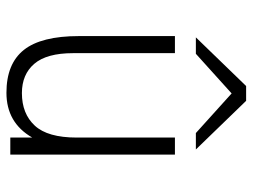

<svg xmlns="http://www.w3.org/2000/svg" viewBox="-114 -658 784 596"><g transform="rotate(90 278.0 -360.0)"><path d="M407 -68Q361 12 268 12Q178 12 135 -42Q92 -96 92 -213V-511H145V-195Q145 -113 178 -74.5Q211 -36 269 -36Q333 -36 370 -76Q407 -116 407 -206V-511H460V0H407ZM270 -687 147 -576H96L247 -732H293L444 -576H393Z"/></g></svg>

Font: Overpass ExtraLight
Style: Regular
Weight: 200
Designer: Delve Withrington, Thomas Jockin
Foundry: Delve Fonts
Version: Version 3.000;DELV;Overpass